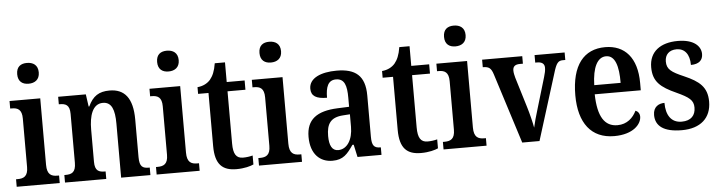

<svg xmlns="http://www.w3.org/2000/svg" viewBox="-47 -975 4484 1196"><g transform="rotate(-5 2195.0 -376.5)"><path d="M146 -633C184 -633 215 -652 215 -698C215 -745 184 -763 146 -763C108 -763 80 -745 80 -698C80 -652 108 -633 146 -633ZM16 0H285V-47H274C237 -47 210 -59 210 -120V-536H18V-489H28C65 -489 91 -477 91 -420V-117C91 -59 64 -47 26 -47H16Z M318 0H576V-47H572C534 -47 509 -56 509 -113V-315C509 -398 530 -474 596 -474C651 -474 669 -424 669 -338V0H852V-47H847C809 -47 788 -56 788 -118V-353C788 -488 737 -547 644 -547C578 -547 539 -522 510 -459H506L495 -536H322V-489H327C364 -489 390 -480 390 -423V-118C390 -56 363 -47 324 -47H318Z M1021 -633C1059 -633 1090 -652 1090 -698C1090 -745 1059 -763 1021 -763C983 -763 955 -745 955 -698C955 -652 983 -633 1021 -633ZM891 0H1160V-47H1149C1112 -47 1085 -59 1085 -120V-536H893V-489H903C940 -489 966 -477 966 -420V-117C966 -59 939 -47 901 -47H891Z M1390 10C1439 10 1478 -1 1497 -10V-66C1478 -61 1458 -58 1436 -58C1394 -58 1376 -86 1376 -151V-478H1488V-536H1376V-659H1312C1304 -609 1291 -581 1273 -559C1255 -538 1227 -523 1192 -520V-478H1257V-146C1257 -30 1303 10 1390 10Z M1661 -633C1699 -633 1730 -652 1730 -698C1730 -745 1699 -763 1661 -763C1623 -763 1595 -745 1595 -698C1595 -652 1623 -633 1661 -633ZM1531 0H1800V-47H1789C1752 -47 1725 -59 1725 -120V-536H1533V-489H1543C1580 -489 1606 -477 1606 -420V-117C1606 -59 1579 -47 1541 -47H1531Z M1990 10C2058 10 2084 -23 2122 -78H2130L2147 0H2297V-47H2294C2255 -47 2241 -63 2241 -118V-376C2241 -501 2181 -547 2064 -547C1967 -547 1891 -516 1891 -449C1891 -403 1923 -384 1990 -384C1990 -450 2005 -493 2055 -493C2109 -493 2122 -448 2122 -373V-316L2050 -313C1919 -308 1854 -259 1854 -151C1854 -41 1914 10 1990 10ZM2031 -53C1993 -53 1976 -87 1976 -146C1976 -222 2002 -261 2080 -266L2123 -269V-191C2123 -110 2087 -53 2031 -53Z M2544 10C2593 10 2632 -1 2651 -10V-66C2632 -61 2612 -58 2590 -58C2548 -58 2530 -86 2530 -151V-478H2642V-536H2530V-659H2466C2458 -609 2445 -581 2427 -559C2409 -538 2381 -523 2346 -520V-478H2411V-146C2411 -30 2457 10 2544 10Z M2815 -633C2853 -633 2884 -652 2884 -698C2884 -745 2853 -763 2815 -763C2777 -763 2749 -745 2749 -698C2749 -652 2777 -633 2815 -633ZM2685 0H2954V-47H2943C2906 -47 2879 -59 2879 -120V-536H2687V-489H2697C2734 -489 2760 -477 2760 -420V-117C2760 -59 2733 -47 2695 -47H2685Z M3038 -438 3177 0H3285L3414 -413C3432 -474 3444 -489 3473 -489H3489V-536H3301V-489H3313C3344 -489 3359 -476 3359 -452C3359 -434 3355 -418 3348 -394L3291 -203C3277 -159 3265 -113 3259 -86C3253 -120 3240 -173 3226 -219L3169 -406C3165 -422 3161 -436 3161 -452C3161 -476 3174 -489 3205 -489H3224V-536H2973V-489C3011 -489 3025 -479 3038 -438Z M3752 10C3872 10 3923 -51 3923 -97C3923 -118 3911 -131 3897 -136C3876 -93 3838 -56 3778 -56C3698 -56 3656 -119 3653 -260H3941V-306C3941 -464 3865 -547 3743 -547C3609 -547 3532 -452 3532 -264C3532 -90 3609 10 3752 10ZM3820 -317H3655C3658 -429 3690 -490 3744 -490C3800 -490 3821 -422 3820 -317Z M4175 10C4292 10 4359 -51 4359 -153C4359 -244 4310 -283 4218 -323C4139 -357 4112 -376 4112 -425C4112 -467 4138 -495 4185 -495C4235 -495 4266 -458 4266 -390C4317 -390 4341 -414 4341 -452C4341 -502 4296 -546 4197 -546C4089 -546 4018 -495 4018 -397C4018 -307 4064 -269 4162 -225C4238 -190 4265 -170 4265 -124C4265 -76 4238 -43 4178 -43C4113 -43 4081 -92 4081 -169C4046 -169 4010 -151 4010 -99C4010 -30 4062 10 4175 10Z"/></g></svg>

Font: Noto Serif Bengali Condensed
Style: Regular
Weight: 400
Width: 3
Designer: Juan Bruce, Universal Thirst, Indian Type Foundry and the Monotype Design Team.
Foundry: Monotype Imaging Inc.
Version: Version 2.003